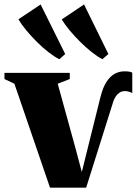

<svg xmlns="http://www.w3.org/2000/svg" viewBox="-42 -839 612 860"><path d="M182 1.5 22.5 -464 -22 -485V-512.5H270.5V-485L216.5 -464L294.5 -181L324.5 -68.5L352.5 -181.5L408 -404.5Q418.5 -446.5 434.5 -471.5Q450.5 -496.5 471 -508Q491.5 -519.5 515.5 -519.5Q531 -519.5 538.5 -517.8Q546 -516 550.5 -513.5V-422.5Q545.5 -425 536.5 -428Q527.5 -431 518 -431Q503.5 -431 493.2 -424Q483 -417 476.5 -407Q470 -397 466 -386L344 1.5ZM223 -574Q200.5 -585.5 174.2 -606Q148 -626.5 122.5 -652Q97 -677.5 75.5 -703.5Q54 -729.5 40.5 -752.5L140 -819L250 -597L224 -574ZM416.5 -574Q394 -585.5 368.2 -606Q342.5 -626.5 317 -651.8Q291.5 -677 270 -703Q248.5 -729 234.5 -752L334.5 -819L443.5 -597L417 -574Z"/></svg>

Font: Merriweather 120pt Black
Style: Regular
Weight: 900
Designer: Eben Sorkin
Foundry: Eben Sorkin
Version: Version 2.100